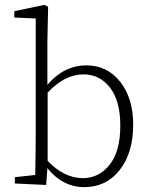

<svg xmlns="http://www.w3.org/2000/svg" viewBox="-20 -755 618 790"><path d="M176 -374V-93Q244 -22 321 -22Q387 -22 431 -77Q475 -132 475 -238Q475 -339 433 -394Q391 -449 323 -449Q247 -449 176 -374ZM175 -585V-406Q243 -486 336 -486Q421 -486 474.5 -418.5Q528 -351 528 -242Q528 -126 472.5 -55.5Q417 15 327 15Q238 15 175 -63L170 6L41 0V-26L125 -35Q127 -139 127 -210V-679L39 -683V-709L163 -735L178 -727Z"/></svg>

Font: TypoPRO Source Serif Pro
Style: Regular
Weight: 300
Designer: Frank Grießhammer
Foundry: Adobe Systems Incorporated
Version: Version 1.017;PS (version unavailable);hotconv 1.0.79;makeot